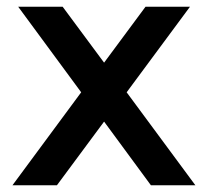

<svg xmlns="http://www.w3.org/2000/svg" viewBox="-20 -550 617 570"><path d="M428 0H560L356 -276L544 -530H412L289 -364L166 -530H34L221 -276L17 0H149L289 -189Z"/></svg>

Font: Morrison SemiBold
Style: Regular
Weight: 600
Designer: Pablo Impallari, Rodrigo Fuenzalida (Modified by Dan O. Williams)
Version: Version 0.030; ttfautohint (v1.8.1)